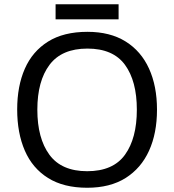

<svg xmlns="http://www.w3.org/2000/svg" viewBox="-20 -875 821 905"><path d="M720 -358Q720 -247 682.5 -164.5Q645 -82 572 -36Q499 10 391 10Q280 10 206.5 -36Q133 -82 97 -165Q61 -248 61 -359Q61 -469 97 -551Q133 -633 206.5 -679Q280 -725 392 -725Q499 -725 572 -679.5Q645 -634 682.5 -551.5Q720 -469 720 -358ZM156 -358Q156 -223 213 -145.5Q270 -68 391 -68Q513 -68 569 -145.5Q625 -223 625 -358Q625 -493 569 -569.5Q513 -646 392 -646Q271 -646 213.5 -569.5Q156 -493 156 -358ZM539 -855V-784H242V-855Z"/></svg>

Font: Noto Sans Hanunoo
Style: Regular
Weight: 400
Designer: Monotype Design Team
Foundry: Monotype Imaging Inc.
Version: Version 2.003; ttfautohint (v1.8.4.7-5d5b)